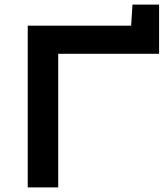

<svg xmlns="http://www.w3.org/2000/svg" viewBox="-20 -811 718 831"><path d="M100 0V-700H547.5L553.5 -791H668.5V-578H232V0Z"/></svg>

Font: Science Gothic
Style: Regular
Weight: 400
Designer: Thomas Phinney, Vassil Kateliev, Brandon Buerkle
Foundry: Font Detective LLC
Version: Version 1.018